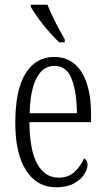

<svg xmlns="http://www.w3.org/2000/svg" viewBox="-20 -786 447 816"><path d="M219 10Q137 10 91 -61.5Q45 -133 45 -263Q45 -404 88.5 -474Q132 -544 211 -544Q286 -544 326.5 -480Q367 -416 367 -298V-267H105Q106 -147 138.5 -89Q171 -31 229 -31Q271 -31 297.5 -56Q324 -81 337 -113Q343 -110 347.5 -103.5Q352 -97 352 -85Q352 -67 337.5 -44.5Q323 -22 293.5 -6Q264 10 219 10ZM307 -305Q306 -395 284.5 -450.5Q263 -506 212 -506Q161 -506 134.5 -452.5Q108 -399 106 -305ZM232 -606Q217 -620 199 -639.5Q181 -659 163.5 -681Q146 -703 132.5 -723Q119 -743 111 -756V-766H182Q190 -744 203 -717Q216 -690 230 -664Q244 -638 255 -619V-606Z"/></svg>

Font: Noto Serif Khmer ExtraCondensed Light
Style: Regular
Weight: 300
Width: 2
Designer: Danh Hong and the Monotype Design Team
Foundry: Monotype Imaging Inc.
Version: Version 2.004